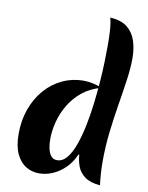

<svg xmlns="http://www.w3.org/2000/svg" viewBox="-103 -1030 867 1121"><g transform="rotate(10 330.5 -469.5)"><path d="M414 -137Q393 -89 360 -56.5Q327 -24 287.5 -6.5Q248 11 205 11Q164 11 128.5 -10Q93 -31 71 -77Q49 -123 49 -196Q49 -275 73 -342.5Q97 -410 140.5 -460.5Q184 -511 243 -539Q302 -567 372 -567Q399 -567 427.5 -560.5Q456 -554 478 -544Q412 -526 366 -488Q320 -450 291 -400Q262 -350 249 -297.5Q236 -245 236 -198Q236 -166 242 -140Q248 -114 261 -98.5Q274 -83 296 -83Q328 -83 353 -112.5Q378 -142 396.5 -192.5Q415 -243 428.5 -307Q442 -371 450.5 -440Q459 -509 464 -576Q469 -643 470.5 -699.5Q472 -756 472 -794Q472 -842 469.5 -883Q467 -924 458 -957Q525 -953 561 -923.5Q597 -894 612 -847.5Q627 -801 627 -745Q627 -689 617 -617.5Q607 -546 593.5 -464.5Q580 -383 570 -296.5Q560 -210 560 -123Q560 -51 569 18Q511 13 479 -10Q447 -33 434 -67Q421 -101 419 -137Z"/></g></svg>

Font: Merienda ExtraBold
Style: Regular
Weight: 800
Designer: Eduardo Rodriguez Tunni
Foundry: Eduardo Rodriguez Tunni
Version: Version 2.001